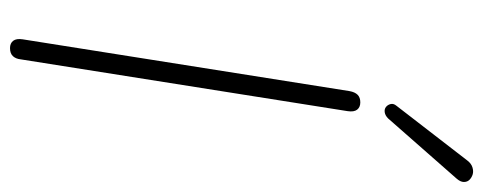

<svg xmlns="http://www.w3.org/2000/svg" viewBox="-318 -664 988 393"><g transform="rotate(90 176.5 -468.0)"><path d="M79 6Q69 6 64 -0.5Q59 -7 61 -20L167 -689Q169 -700 174.5 -705.5Q180 -711 190 -711Q200 -711 205 -704.5Q210 -698 208 -685L102 -16Q101 -6 95.5 0Q90 6 79 6ZM223 -768Q217 -762 210.5 -761Q204 -760 199.5 -763.5Q195 -767 193.5 -773Q192 -779 197 -785L309 -930Q315 -938 323 -940.5Q331 -943 337.5 -941Q344 -939 348.5 -934.5Q353 -930 353 -923Q353 -916 346 -908Z"/></g></svg>

Font: Nunito ExtraLight
Style: Italic
Weight: 200
Italic angle: -9°
Designer: Vernon Adams
Foundry: Vernon Adams
Version: Version 3.602